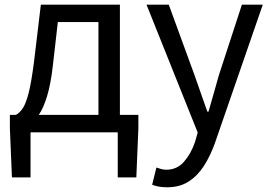

<svg xmlns="http://www.w3.org/2000/svg" viewBox="-20 -563 1151 817"><path d="M109.9 0V191.9H30.8L22 -17.1V-74.2H47.9Q63.5 -82.5 76.9 -102.3Q90.3 -122.1 102.1 -168.2Q113.8 -214.4 125 -301.8L153.8 -543H490.2V-74.2H568.8V-17.1L560.1 191.9H481V0ZM145 -74.2H398.9V-469.2H226.1L205.1 -285.2Q195.8 -204.1 180.2 -153.3Q164.6 -102.5 145 -74.2Z M691.4 233.9Q653.8 233.9 627.4 223.1L645.5 149.9Q653.8 152.8 665 156Q676.3 159.2 687.5 159.2Q732.9 159.2 762.5 125.7Q792 92.3 809.6 42L821.3 1L603.5 -543H698.2L808.1 -242.2Q821.3 -206.1 834.7 -166.3Q848.1 -126.5 862.3 -87.9H867.2Q877.9 -125.5 889.4 -165.3Q900.9 -205.1 911.1 -242.2L1009.3 -543H1098.1L894.5 45.9Q875.5 99.1 848.6 141.6Q821.8 184.1 783.4 209Q745.1 233.9 691.4 233.9Z"/></svg>

Font: Source Han Sans CN
Style: Regular
Weight: 400
Designer: Ryoko NISHIZUKA  (kana, bopomofo & ideographs); Paul D. Hunt (Latin, Greek & Cyrillic); Sandoll Communications , Soo-you
Foundry: Adobe
Version: Version 2.004;hotconv 1.0.118;makeotfexe 2.5.65603